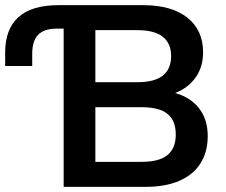

<svg xmlns="http://www.w3.org/2000/svg" viewBox="-20 -725 878 745"><path d="M227 0V-614H201Q152 -614 128.5 -590.5Q105 -567 105 -516V-469H0V-521Q0 -612 51.5 -658.5Q103 -705 208 -705H535Q646 -705 707 -656.5Q768 -608 768 -522Q768 -458 731 -414Q694 -370 630 -355V-370Q679 -363 714 -340Q749 -317 767.5 -281Q786 -245 786 -197Q786 -135 757.5 -90.5Q729 -46 675 -23Q621 0 546 0ZM350 -97H530Q598 -97 630 -123.5Q662 -150 662 -203Q662 -257 630 -283Q598 -309 530 -309H350ZM350 -406H513Q579 -406 611.5 -431.5Q644 -457 644 -507Q644 -557 611.5 -582.5Q579 -608 513 -608H350Z"/></svg>

Font: Nunito Sans 12pt ExtraLight 12pt
Style: Bold
Weight: 700
Version: Version 3.101;gftools[0.9.27]